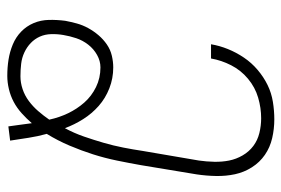

<svg xmlns="http://www.w3.org/2000/svg" viewBox="-146 -638 791 540"><g transform="rotate(90 250.0 -367.5)"><path d="M193 8Q169 8 147 4.5Q125 1 104.5 -7.5Q84 -16 68.5 -31Q53 -46 44.5 -66Q36 -86 35.5 -109Q35 -132 38 -155Q41 -171 45.5 -187.5Q50 -204 58.5 -219.5Q67 -235 78.5 -248.5Q90 -262 104.5 -272Q119 -282 136 -286Q153 -290 169 -290Q200 -290 228 -279Q256 -268 277.5 -249Q299 -230 314.5 -205.5Q330 -181 340 -154Q354 -180 363.5 -207.5Q373 -235 381 -262.5Q389 -290 394.5 -318Q400 -346 404 -373L431 -531Q434 -552 434.5 -574Q435 -596 431 -616Q427 -636 416.5 -654Q406 -672 390 -684Q374 -696 353.5 -701Q333 -706 312 -706Q283 -706 254 -697.5Q225 -689 201 -669Q177 -649 163 -621.5Q149 -594 144 -565H104Q108 -589 117.5 -612.5Q127 -636 141.5 -657.5Q156 -679 176 -696Q196 -713 218.5 -724Q241 -735 266 -739Q291 -743 315 -743Q342 -743 368 -737Q394 -731 415 -716.5Q436 -702 450 -680Q464 -658 469.5 -632.5Q475 -607 474.5 -579.5Q474 -552 470 -525L444 -368Q438 -334 431 -300Q424 -266 413.5 -233Q403 -200 389 -167Q375 -134 356 -103Q363 -78 367 -52Q371 -26 375 0L335 5Q333 -11 330.5 -27.5Q328 -44 326 -61Q313 -46 298 -32.5Q283 -19 266 -10Q249 -1 230 3.5Q211 8 193 8ZM194 -29Q212 -29 230 -35Q248 -41 263.5 -52.5Q279 -64 292 -79Q305 -94 316 -110Q310 -138 298 -163Q286 -188 268 -208.5Q250 -229 224.5 -241.5Q199 -254 169 -254Q151 -254 134 -244.5Q117 -235 105 -219.5Q93 -204 87 -186Q81 -168 78 -150Q75 -133 75.5 -115.5Q76 -98 82.5 -83.5Q89 -69 100.5 -58Q112 -47 127 -40Q142 -33 159 -31Q176 -29 194 -29Z"/></g></svg>

Font: Iosevka Extralight
Style: Italic
Weight: 200
Italic angle: -9°
Monospace: yes
Designer: Belleve Invis
Foundry: Belleve Invis
Version: Version 32.5.0; ttfautohint (v1.8.4)